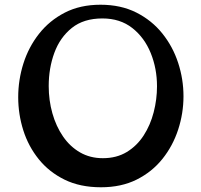

<svg xmlns="http://www.w3.org/2000/svg" viewBox="-20 -779 852 812"><path d="M407 13Q319 13 253.5 -19Q188 -51 144 -105.5Q100 -160 78.5 -228Q57 -296 57 -368Q57 -441 79 -510.5Q101 -580 145 -636Q189 -692 254 -725.5Q319 -759 405 -759Q491 -759 556.5 -726Q622 -693 666.5 -637.5Q711 -582 733.5 -513Q756 -444 756 -372Q756 -300 733.5 -231Q711 -162 667 -107Q623 -52 558 -19.5Q493 13 407 13ZM415 -110Q473 -110 516 -136Q559 -162 587.5 -206Q616 -250 630 -304.5Q644 -359 644 -414Q644 -489 617.5 -554.5Q591 -620 539.5 -660.5Q488 -701 413 -701Q334 -701 284 -661Q234 -621 210 -556Q186 -491 186 -415Q186 -355 201.5 -300Q217 -245 246.5 -202Q276 -159 318.5 -134.5Q361 -110 415 -110Z"/></svg>

Font: Marhey
Style: Regular
Weight: 400
Designer: Nur Syamsi & Bustanul Arifin
Foundry: Namelatype
Version: Version 1.000; ttfautohint (v1.8.4.7-5d5b)